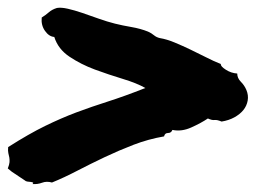

<svg xmlns="http://www.w3.org/2000/svg" viewBox="-60 -497 715 492"><path d="M547.9 -308.6Q547.9 -296.9 557.1 -287.6Q566.4 -278.3 571.3 -266.6Q577.1 -252.9 574.7 -239.3Q572.3 -225.6 563.5 -214.8Q554.7 -204.1 540.5 -196.3Q526.4 -188.5 507.8 -185.5Q496.1 -190.4 489.7 -189.5Q483.4 -188.5 472.7 -193.4Q455.1 -181.6 430.2 -170.4Q405.3 -159.2 381.8 -164.1Q378.9 -156.2 370.6 -156.2Q362.3 -156.2 360.4 -147.5Q320.3 -140.6 282.2 -126Q244.1 -111.3 208 -94.2Q171.9 -77.1 138.2 -59.6Q104.5 -42 73.2 -29.3Q59.6 -33.2 47.9 -28.8Q36.1 -24.4 23.4 -25.4Q26.4 -28.3 24.4 -29.3Q22.5 -30.3 18.6 -30.8Q14.6 -31.2 10.3 -31.7Q5.9 -32.2 2.9 -35.2Q-7.8 -42 -13.2 -45.9Q-18.6 -49.8 -22 -51.8Q-25.4 -53.7 -29.3 -56.6Q-33.2 -59.6 -40 -65.4Q-36.1 -75.2 -35.6 -81.5Q-35.2 -87.9 -36.1 -93.3Q-37.1 -98.6 -38.6 -104.5Q-40 -110.4 -39.1 -120.1Q14.6 -154.3 55.7 -174.3Q96.7 -194.3 135.7 -209Q174.8 -223.6 216.3 -236.8Q257.8 -250 312.5 -271.5Q290 -284.2 254.4 -294.9Q218.8 -305.7 183.1 -318.8Q147.5 -332 118.2 -351.6Q88.9 -371.1 79.1 -402.3Q65.4 -403.3 55.2 -418Q44.9 -432.6 46.9 -452.1Q56.6 -458 64.9 -465.3Q73.2 -472.7 85.9 -476.6Q96.7 -478.5 113.8 -474.6Q130.9 -470.7 150.9 -463.9Q170.9 -457 192.9 -449.2Q214.8 -441.4 234.4 -436.5Q253.9 -431.6 276.9 -427.7Q299.8 -423.8 319.3 -416Q328.1 -412.1 334.5 -406.7Q340.8 -401.4 349.6 -399.4Q367.2 -396.5 387.2 -388.2Q407.2 -379.9 427.7 -370.1Q448.2 -360.4 468.3 -350.1Q488.3 -339.8 505.9 -333Q504.9 -327.1 518.6 -318.4Q532.2 -309.6 547.9 -308.6Z"/></svg>

Font: Permanent Marker
Style: Regular
Weight: 400
Designer: Font Diner, Inc
Foundry: Font Diner, Inc
Version: Version 1.000